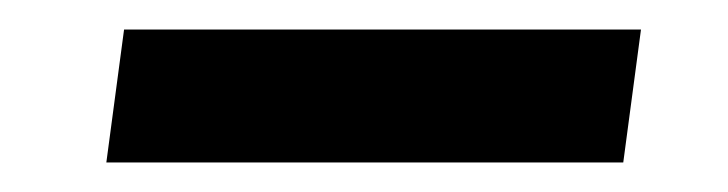

<svg xmlns="http://www.w3.org/2000/svg" viewBox="-20 -365 493 130"><path d="M402 -255H52L64 -345H414Z"/></svg>

Font: Kulim Park SemiBold
Style: Italic
Weight: 600
Italic angle: -8°
Designer: Noponies / Dale Sattler
Foundry: Noponies
Version: Version 1.000; ttfautohint (v1.8.3)